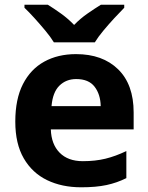

<svg xmlns="http://www.w3.org/2000/svg" viewBox="-20 -786 631 816"><path d="M303 -556Q416 -556 482 -491.5Q548 -427 548 -308V-236H196Q198 -173 233.5 -137Q269 -101 332 -101Q385 -101 428 -111.5Q471 -122 517 -144V-29Q477 -9 432.5 0.5Q388 10 325 10Q243 10 180 -20.5Q117 -51 81 -113Q45 -175 45 -269Q45 -365 77.5 -428.5Q110 -492 168 -524Q226 -556 303 -556ZM304 -450Q261 -450 232.5 -422Q204 -394 199 -335H408Q407 -385 382 -417.5Q357 -450 304 -450ZM209 -606Q195 -629 172.5 -656Q150 -683 126.5 -709Q103 -735 84 -753V-766H183Q209 -750 239 -728.5Q269 -707 295 -680Q321 -707 352 -728.5Q383 -750 409 -766H508V-753Q490 -735 466 -709Q442 -683 419.5 -656Q397 -629 383 -606Z"/></svg>

Font: Noto Sans Kannada
Style: Bold
Weight: 700
Designer: Jelle Bosma - Monotype Design Team
Foundry: Monotype Imaging Inc.
Version: Version 2.005; ttfautohint (v1.8.4.7-5d5b)